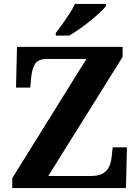

<svg xmlns="http://www.w3.org/2000/svg" viewBox="-20 -951 706 971"><path d="M42 0V-50L417 -653H220Q173 -653 157.5 -628Q142 -603 138 -562L133 -508H61L66 -714H600V-663L224 -61H440Q481 -61 503 -75.5Q525 -90 534 -113Q543 -136 545 -161L550 -206H622L617 0ZM262 -784Q277 -803 295.5 -829Q314 -855 331.5 -882Q349 -909 359 -931H516V-921Q507 -908 485.5 -888Q464 -868 437 -846Q410 -824 382 -804.5Q354 -785 330 -771H262Z"/></svg>

Font: Noto Serif Bengali
Style: Bold
Weight: 700
Designer: Juan Bruce, Universal Thirst, Indian Type Foundry and the Monotype Design Team.
Foundry: Monotype Imaging Inc.
Version: Version 2.003; ttfautohint (v1.8.4.7-5d5b)